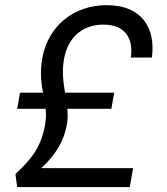

<svg xmlns="http://www.w3.org/2000/svg" viewBox="-20 -739 660 760"><path d="M401.6 -718.6C273 -718.6 169.9 -636.8 147.4 -508.1C126.7 -389.2 174.8 -335.4 158.6 -245.8C143.1 -155.5 100.9 -105.5 41.1 -50L47.9 1.5H493.8L506.8 -73.6H142.9C199.6 -124.6 233.3 -180.3 244.8 -246.3C259.3 -330.8 215.9 -404.8 233.1 -503.6C250.3 -602 317.4 -641.6 388.8 -641.6C477 -641.6 508.8 -585.8 497.7 -511.2H581.2C596.3 -623.5 545.5 -718.6 401.6 -718.6ZM59.2 -372.2 47.9 -308.4H420.8L432.1 -372.2Z"/></svg>

Font: Poppins Devanagari Thin
Style: Italic
Weight: 100
Italic angle: -10°
Designer: Ninad Kale (Devanagari), Jonny Pinhorn (Latin)
Foundry: Indian Type Foundry
Version: 4.005